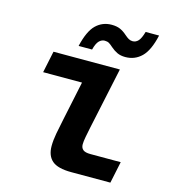

<svg xmlns="http://www.w3.org/2000/svg" viewBox="-110 -831 821 921"><g transform="rotate(15 300.0 -371.0)"><path d="M328.8 0Q261.4 0 233.3 -24.4Q205.2 -48.8 205.2 -96.8Q205.2 -125.2 211.7 -160.4Q218.2 -195.6 226.6 -234.4L279.4 -485.2L325.6 -428.4H74.4L97 -536H426.6L361.4 -230Q356.2 -205.2 351.7 -181.5Q347.2 -157.8 347.2 -143.2Q347.2 -126 358 -116.8Q368.8 -107.6 395.2 -107.6H545.6L523 0ZM435.8 -600.4Q412.4 -600.4 395.7 -608.2Q379 -616 363.4 -629.6Q351.4 -640.6 342.8 -645.7Q334.2 -650.8 321 -650.8Q306 -650.8 293.7 -638.6Q281.4 -626.4 273 -594H206.2Q224.2 -671.4 256.3 -702.3Q288.4 -733.2 333.8 -733.2Q359 -733.2 376.3 -725.5Q393.6 -717.8 409.8 -703.2Q421.4 -693 430.4 -687.9Q439.4 -682.8 450.2 -682.8Q466.2 -682.8 478.1 -695.7Q490 -708.6 499.4 -742H566.2Q548.8 -664.6 515.8 -632.5Q482.8 -600.4 435.8 -600.4Z"/></g></svg>

Font: Geist Mono
Style: Italic
Weight: 400
Italic angle: -12°
Monospace: yes
Designer: Basement.studio, Andrés Briganti, Mateo Zaragoza
Foundry: Basement.studio, Vercel, Andrés Briganti, Guido Ferreyra, Mateo Zaragoza
Version: Version 1.500